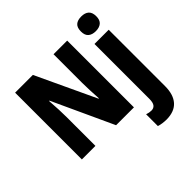

<svg xmlns="http://www.w3.org/2000/svg" viewBox="-243 -990 1452 1452"><g transform="rotate(-45 482.5 -264.0)"><path d="M625 0H434L209 -488H205Q209 -436 211 -390Q213 -344 213 -309V0H68V-714H258L482 -236H486Q483 -285 481 -329Q479 -373 479 -409V-714H625ZM747 -689Q747 -731 768 -749.5Q789 -768 829 -768Q868 -768 889.5 -749Q911 -730 911 -689Q911 -648 889 -629.5Q867 -611 829 -611Q791 -611 769 -629.5Q747 -648 747 -689ZM736 240Q716 240 693.5 237Q671 234 653 228V102Q679 111 702 111Q726 111 739.5 94Q753 77 753 37V-550H905V53Q905 143 862.5 191Q820 239 736 240Z"/></g></svg>

Font: Noto Sans Condensed ExtraBold
Style: Regular
Weight: 800
Width: 3
Designer: Monotype Design Team
Foundry: Monotype Imaging Inc.
Version: Version 2.013; ttfautohint (v1.8.4.7-5d5b)